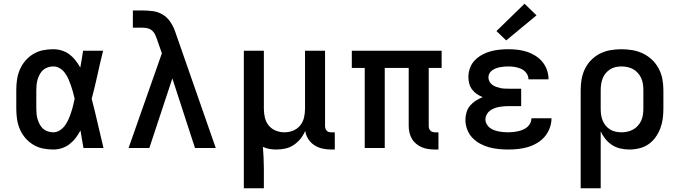

<svg xmlns="http://www.w3.org/2000/svg" viewBox="-20 -791 3640 1026"><path d="M265 8Q237 8 209.5 2.5Q182 -3 158 -17.5Q134 -32 115.5 -53.5Q97 -75 86 -101Q75 -127 71 -154.5Q67 -182 67 -210V-310Q67 -338 71 -365.5Q75 -393 86 -419Q97 -445 115.5 -466.5Q134 -488 158 -502.5Q182 -517 209.5 -522.5Q237 -528 265 -528Q288 -528 310.5 -521Q333 -514 351 -500.5Q369 -487 383.5 -468.5Q398 -450 409 -430Q413 -453 417 -475.5Q421 -498 424 -520H531Q515 -456 501 -391.5Q487 -327 470 -263Q487 -198 502 -132Q517 -66 533 0H426Q422 -23 418 -46.5Q414 -70 410 -94Q399 -73 385 -54.5Q371 -36 352.5 -21.5Q334 -7 311.5 0.5Q289 8 265 8ZM265 -84Q284 -84 300.5 -95Q317 -106 328 -121.5Q339 -137 346.5 -154.5Q354 -172 360 -190Q366 -208 370.5 -226.5Q375 -245 379 -263Q375 -281 370 -299Q365 -317 359 -334.5Q353 -352 345.5 -369Q338 -386 327 -401Q316 -416 300 -426Q284 -436 265 -436Q251 -436 236.5 -431.5Q222 -427 211 -417.5Q200 -408 193 -395Q186 -382 181.5 -368Q177 -354 175.5 -339.5Q174 -325 174 -310V-210Q174 -195 175.5 -180.5Q177 -166 181.5 -152Q186 -138 193 -125Q200 -112 211 -102.5Q222 -93 236.5 -88.5Q251 -84 265 -84Z M667 0 845 -506 821 -575Q821 -575 821 -575Q821 -575 821 -575V-576Q816 -589 810.5 -602.5Q805 -616 794.5 -626Q784 -636 770 -639.5Q756 -643 742 -643H690V-735H742Q769 -735 796.5 -731.5Q824 -728 848 -714Q872 -700 888 -677Q904 -654 914 -628Q916 -622 918 -616.5Q920 -611 922 -605L1133 0H1022L901 -372L778 0Z M1283 215V-520H1390V-210Q1390 -186 1395.5 -162.5Q1401 -139 1416 -120.5Q1431 -102 1453.5 -93Q1476 -84 1500 -84Q1524 -84 1546.5 -93Q1569 -102 1584 -120.5Q1599 -139 1604.5 -162.5Q1610 -186 1610 -210V-520H1717V-118Q1717 -111 1719 -104.5Q1721 -98 1725.5 -93Q1730 -88 1736.5 -86Q1743 -84 1750 -84H1769V8H1750Q1727 8 1703.5 3Q1680 -2 1660 -15Q1640 -28 1627 -48.5Q1614 -69 1611 -92Q1602 -70 1586.5 -50.5Q1571 -31 1550.5 -17Q1530 -3 1506 2.5Q1482 8 1457 8Q1439 8 1420.5 5Q1402 2 1385 -6Q1387 23 1388.5 51Q1390 79 1390 107V215Z M2305 8Q2287 8 2269 5.5Q2251 3 2234.5 -4Q2218 -11 2204 -22.5Q2190 -34 2181 -49.5Q2172 -65 2168 -82.5Q2164 -100 2164 -118V-428H2036V0H1929V-428H1860V-520H2340V-428H2271V-118Q2271 -111 2273 -104.5Q2275 -98 2280 -93Q2285 -88 2291.5 -86Q2298 -84 2305 -84H2323V8Z M2697 8Q2671 8 2645 5.5Q2619 3 2593.5 -4Q2568 -11 2545 -23.5Q2522 -36 2504 -55Q2486 -74 2476.5 -99.5Q2467 -125 2467 -151Q2467 -171 2473 -191Q2479 -211 2492 -226.5Q2505 -242 2522.5 -253Q2540 -264 2559 -272Q2542 -279 2527.5 -289Q2513 -299 2502.5 -313Q2492 -327 2487.5 -344.5Q2483 -362 2483 -380Q2483 -404 2491.5 -427.5Q2500 -451 2517 -468.5Q2534 -486 2555.5 -498Q2577 -510 2600.5 -516.5Q2624 -523 2648.5 -525.5Q2673 -528 2697 -528Q2722 -528 2747 -525Q2772 -522 2795.5 -514.5Q2819 -507 2840.5 -493.5Q2862 -480 2878 -461Q2894 -442 2902.5 -418Q2911 -394 2911 -369Q2911 -369 2911 -368Q2911 -367 2911 -367H2804Q2804 -367 2804 -367Q2804 -367 2804 -367Q2804 -385 2793 -400Q2782 -415 2766 -422.5Q2750 -430 2732.5 -433Q2715 -436 2697 -436Q2686 -436 2674.5 -435Q2663 -434 2652 -432Q2641 -430 2630.5 -426Q2620 -422 2610.5 -415.5Q2601 -409 2595.5 -399Q2590 -389 2590 -378Q2590 -378 2590 -378Q2590 -378 2590 -378Q2590 -366 2595.5 -355.5Q2601 -345 2610.5 -338Q2620 -331 2631 -327Q2642 -323 2653.5 -320.5Q2665 -318 2676.5 -317.5Q2688 -317 2700 -317H2765V-224H2700Q2687 -224 2673.5 -223Q2660 -222 2646.5 -219.5Q2633 -217 2620.5 -212Q2608 -207 2597.5 -199Q2587 -191 2580.5 -178.5Q2574 -166 2574 -153Q2574 -140 2580.5 -128Q2587 -116 2597.5 -108Q2608 -100 2620.5 -95.5Q2633 -91 2645.5 -88.5Q2658 -86 2671 -85Q2684 -84 2697 -84Q2711 -84 2724 -85.5Q2737 -87 2750 -90Q2763 -93 2775.5 -98.5Q2788 -104 2798 -112.5Q2808 -121 2814 -133.5Q2820 -146 2820 -159H2927Q2927 -159 2927 -158.5Q2927 -158 2927 -158Q2927 -132 2917.5 -106.5Q2908 -81 2891 -61Q2874 -41 2850.5 -27Q2827 -13 2802 -5.5Q2777 2 2750.5 5Q2724 8 2697 8ZM2685 -575 2633 -625 2783 -771 2847 -709Z M3083 215V-310Q3083 -339 3088 -368Q3093 -397 3106 -423.5Q3119 -450 3140 -471Q3161 -492 3187 -505Q3213 -518 3242.5 -523Q3272 -528 3301 -528Q3330 -528 3359.5 -523Q3389 -518 3416 -505Q3443 -492 3464.5 -471.5Q3486 -451 3500 -424.5Q3514 -398 3519.5 -369Q3525 -340 3525 -310V-210Q3525 -183 3521.5 -156.5Q3518 -130 3508.5 -105Q3499 -80 3483 -57.5Q3467 -35 3445 -20Q3423 -5 3396.5 1.5Q3370 8 3343 8Q3319 8 3295 2.5Q3271 -3 3251 -16Q3231 -29 3215.5 -48Q3200 -67 3190 -89V215ZM3301 -84Q3317 -84 3333 -87.5Q3349 -91 3363.5 -99Q3378 -107 3389 -119.5Q3400 -132 3406.5 -146.5Q3413 -161 3415.5 -177.5Q3418 -194 3418 -210V-310Q3418 -326 3415.5 -342.5Q3413 -359 3406.5 -373.5Q3400 -388 3389 -400.5Q3378 -413 3364 -421Q3350 -429 3333.5 -432.5Q3317 -436 3301 -436Q3285 -436 3269.5 -432.5Q3254 -429 3240.5 -420.5Q3227 -412 3216.5 -399.5Q3206 -387 3200.5 -372.5Q3195 -358 3192.5 -342Q3190 -326 3190 -310V-210Q3190 -194 3192 -178.5Q3194 -163 3200 -148Q3206 -133 3216 -120.5Q3226 -108 3239.5 -99.5Q3253 -91 3269 -87.5Q3285 -84 3301 -84Z"/></svg>

Font: Iosevka SS04 Semibold Extended
Style: Regular
Weight: 600
Width: 7
Monospace: yes
Designer: Belleve Invis
Foundry: Belleve Invis
Version: Version 19.0.0; ttfautohint (v1.8.4)